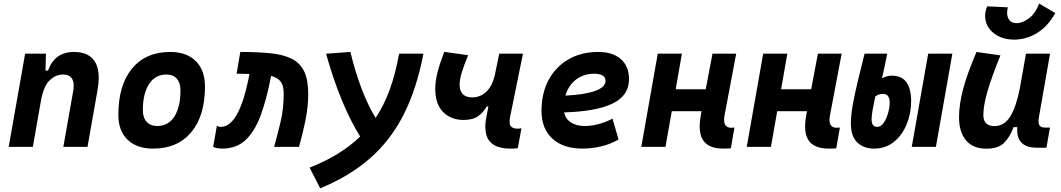

<svg xmlns="http://www.w3.org/2000/svg" viewBox="-20 -816 5899 1067"><path d="M28.3 0 119.6 -517.6H235.4L232.9 -423.8H247.1Q263.7 -473.1 299.8 -500.2Q335.9 -527.3 390.6 -527.3Q473.6 -527.3 507.3 -473.6Q528.8 -439 528.8 -383.8Q528.8 -353 522 -315.4L466.3 0H332L387.2 -312.5Q389.6 -327.6 389.6 -339.8Q389.6 -364.3 379.9 -379.4Q364.7 -401.9 330.6 -401.9Q289.1 -401.9 254.9 -368.7Q220.7 -335.4 206.5 -249.5V-250.5L162.6 0Z M831.1 9.8Q739.7 9.8 688.7 -39.8Q637.7 -89.4 637.7 -177.7Q637.7 -342.8 713.9 -435.1Q790 -527.3 925.8 -527.3Q1017.1 -527.3 1068.1 -476.6Q1119.1 -425.8 1119.1 -335Q1119.1 -172.4 1043 -81.3Q966.8 9.8 831.1 9.8ZM854.5 -115.7Q915 -115.7 949 -168.2Q982.9 -220.7 982.9 -314Q982.9 -355.5 962.4 -378.7Q941.9 -401.9 904.8 -401.9Q843.3 -401.9 808.6 -349.4Q773.9 -296.9 773.9 -203.6Q773.9 -162.1 795.2 -138.9Q816.4 -115.7 854.5 -115.7Z M1503.4 0Q1522.9 -70.8 1539.8 -141.1Q1556.6 -211.4 1556.6 -295.4Q1556.6 -340.3 1539.6 -362.8Q1522.5 -385.3 1486.3 -394L1484.4 -383.8Q1461.9 -266.6 1429.9 -178Q1397.9 -89.4 1346.7 -39.8Q1295.4 9.8 1215.8 9.8Q1200.7 9.8 1188.2 7.6Q1175.8 5.4 1164.6 0L1185.1 -116.2Q1191.9 -114.3 1194.8 -112.8Q1197.3 -110.8 1205.6 -110.8Q1235.8 -110.8 1259.5 -132.1Q1283.2 -153.3 1301.5 -189.2Q1319.8 -225.1 1333.5 -269.3Q1347.2 -313.5 1356.9 -358.9L1366.7 -404.8Q1357.4 -405.3 1347.2 -405.5Q1336.9 -405.8 1326.2 -405.8Q1318.8 -405.8 1311 -406.2Q1303.2 -406.2 1294.9 -406.2L1315.4 -527.3Q1412.1 -527.3 1483.4 -520Q1554.7 -512.7 1601.1 -489.5Q1647.5 -466.3 1670.2 -419.7Q1692.9 -373 1692.9 -293.9Q1692.9 -222.7 1676.8 -143.6Q1660.6 -64.5 1641.6 0Z M1759.3 230.5 1700.7 115.7Q1874.5 46.9 1981.4 -57.1Q1926.3 -146 1879.2 -260.5Q1832 -375 1792 -517.6L1927.2 -527.3Q1982.9 -299.3 2067.4 -160.6Q2115.2 -232.9 2147 -321.3Q2178.7 -409.7 2197.8 -517.6H2333Q2295.9 -322.8 2223.6 -179.9Q2151.4 -37.1 2037.4 63Q1923.3 163.1 1759.3 230.5Z M2556.2 -149.4Q2486.8 -149.4 2442.9 -193.1Q2398.9 -236.8 2398.9 -322.3Q2398.9 -363.8 2410.9 -411.9Q2422.9 -460 2448.7 -527.8L2581.5 -509.3Q2557.6 -450.2 2545.9 -412.4Q2534.2 -374.5 2534.2 -342.8Q2534.2 -313 2551 -293.9Q2567.9 -274.9 2604.5 -274.9Q2649.4 -274.9 2682.1 -305.7Q2714.8 -336.4 2729.5 -397L2754.4 -517.6H2886.2L2814.9 -167Q2812 -150.9 2812 -139.2Q2812 -122.1 2818.8 -114.3Q2830.6 -101.1 2856 -101.1Q2866.7 -101.1 2877.9 -103L2857.4 7.8Q2847.2 8.8 2835.4 9.3Q2823.7 9.8 2815.4 9.8Q2730 9.8 2697.8 -35.2Q2677.2 -62.5 2677.2 -111.3Q2677.2 -140.6 2685.1 -178.2L2694.3 -224.1H2685.1Q2668.9 -194.8 2639.4 -172.1Q2609.9 -149.4 2556.2 -149.4Z M3231.4 -115.7Q3266.6 -115.7 3306.6 -126.5Q3346.7 -137.2 3383.8 -156.7L3417.5 -41Q3371.1 -13.7 3318.4 -2Q3265.6 9.8 3217.3 9.8Q3109.9 9.8 3049.6 -45.7Q2989.3 -101.1 2989.3 -199.7Q2989.3 -298.3 3028.8 -371.8Q3068.4 -445.3 3139.4 -486.3Q3210.4 -527.3 3305.2 -527.3Q3385.3 -527.3 3430.4 -487.3Q3475.6 -447.3 3475.6 -376Q3475.6 -284.2 3383.5 -240.2Q3291.5 -196.3 3114.7 -191.4Q3122.6 -155.3 3152.8 -135.5Q3183.1 -115.7 3231.4 -115.7ZM3122.1 -284.7Q3228 -289.6 3286.6 -310.5Q3345.2 -331.5 3345.2 -365.7Q3345.2 -406.2 3281.7 -406.2Q3222.7 -406.2 3180.7 -373.5Q3138.7 -340.8 3122.1 -284.7Z M3543.9 0 3635.3 -517.6H3769.5L3734.9 -319.8H3901.9L3939.5 -517.6H4071.3L4006.8 -176.8Q4003.9 -161.6 4003.9 -149.9Q4003.9 -106 4043.9 -106Q4052.2 -106 4061.5 -107.4L4041.5 8.3Q4023.4 9.8 3999.5 9.8Q3918.5 9.8 3887.7 -36.1Q3868.2 -64.9 3868.2 -113.8Q3868.2 -142.6 3875 -178.2L3878.9 -198.2H3713.4L3678.2 0Z M4129.9 0 4221.2 -517.6H4355.5L4320.8 -319.8H4487.8L4525.4 -517.6H4657.2L4592.8 -176.8Q4589.8 -161.6 4589.8 -149.9Q4589.8 -106 4629.9 -106Q4638.2 -106 4647.5 -107.4L4627.4 8.3Q4609.4 9.8 4585.4 9.8Q4504.4 9.8 4473.6 -36.1Q4454.1 -64.9 4454.1 -113.8Q4454.1 -142.6 4460.9 -178.2L4464.8 -198.2H4299.3L4264.2 0Z M4836.9 9.8Q4780.3 9.8 4744.4 -24.2Q4708.5 -58.1 4708.5 -131.3Q4708.5 -174.8 4719.5 -235.8Q4730.5 -296.9 4748 -369.1Q4765.6 -441.4 4784.7 -517.6H4910.6Q4903.8 -483.4 4896.5 -449.2Q4888.7 -415 4881.3 -380.9Q4898.4 -389.6 4911.1 -392.6Q4923.8 -395.5 4936 -395.5Q4992.2 -395.5 5017.8 -358.4Q5043.5 -321.3 5043.5 -254.4Q5043.5 -187 5019 -126.5Q4994.6 -65.9 4948.5 -28.1Q4902.3 9.8 4836.9 9.8ZM5046.9 0 5138.2 -517.6H5272.5L5181.2 0ZM4844.2 -279.8Q4836.9 -246.6 4830.3 -210.4Q4823.7 -174.3 4823.7 -152.8Q4823.7 -110.8 4855 -110.8Q4875.5 -110.8 4891.1 -133.8Q4906.7 -156.7 4915.5 -188.2Q4924.3 -219.7 4924.3 -244.6Q4924.3 -294.4 4887.2 -294.4Q4862.8 -294.4 4844.2 -279.8Z M5460.4 10.3Q5388.2 10.3 5348.9 -35.6Q5309.6 -81.5 5309.6 -164.6Q5309.6 -235.8 5332.5 -321.8Q5355.5 -407.7 5406.7 -527.3L5539.6 -508.3Q5490.2 -386.2 5467.5 -307.6Q5444.8 -229 5444.8 -176.8Q5444.8 -115.2 5506.8 -115.2Q5561 -115.2 5594.5 -169.4Q5627.9 -223.6 5647.5 -325.7V-325.2L5681.6 -517.6H5815.4L5753.9 -166.5Q5751.5 -152.3 5751.5 -142.1Q5751.5 -127 5756.3 -119.6Q5764.6 -106.9 5791.5 -106.9H5814.9L5795.4 4.9H5742.2Q5632.8 4.9 5632.8 -94.2Q5632.8 -101.6 5633.3 -109.4H5612.8Q5591.8 -53.2 5559.3 -21.5Q5526.9 10.3 5460.4 10.3ZM5616.7 -595.7Q5569.3 -595.7 5532.7 -613Q5496.1 -630.4 5475.3 -660.2Q5454.6 -689.9 5454.6 -727.1Q5454.6 -754.4 5466.3 -780.8L5581.1 -775.4Q5579.1 -767.6 5577.9 -760.3Q5576.7 -752.9 5576.7 -744.6Q5576.7 -721.7 5589.1 -704.6Q5601.6 -687.5 5629.9 -687.5Q5663.1 -687.5 5698.7 -714.6Q5734.4 -741.7 5754.9 -796.4L5844.7 -743.2Q5812.5 -686.5 5773.4 -654.3Q5734.4 -622.1 5693.8 -608.9Q5653.3 -595.7 5616.7 -595.7Z"/></svg>

Font: CaskaydiaCove NFP
Style: Bold Italic
Weight: 700
Italic angle: -10°
Designer: Aaron Bell
Foundry: Saja Typeworks
Version: Version 2111.001; VTT 6.35;Nerd Fonts 3.1.1